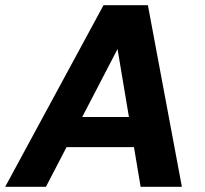

<svg xmlns="http://www.w3.org/2000/svg" viewBox="-43 -720 789 740"><path d="M-23 0 356 -700H527L658 0H499L410 -531L134 0ZM115 -153 175 -269H543L561 -153Z"/></svg>

Font: DM Sans 9pt Black
Style: Italic
Weight: 900
Italic angle: -10°
Version: Version 4.004;gftools[0.9.30]